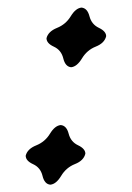

<svg xmlns="http://www.w3.org/2000/svg" viewBox="-20 -491 353 514"><path d="M170.4 -311Q154.8 -312.5 149.4 -334.7Q144 -356.9 124.3 -366Q104.5 -375 104.5 -388.7Q108.9 -406.7 132.6 -416.3Q156.2 -425.8 169.4 -447.5Q182.6 -469.2 198.2 -470.7Q213.9 -469.2 219.5 -447.5Q225.1 -425.8 244.6 -416.5Q264.2 -407.2 264.2 -394Q259.8 -375.5 236.3 -366.2Q212.9 -356.9 199.5 -334.7Q186 -312.5 170.4 -311ZM114.7 3.4Q99.1 2 93.8 -20.3Q88.4 -42.5 68.6 -51.5Q48.8 -60.5 48.8 -74.2Q53.2 -92.3 76.9 -101.8Q100.6 -111.3 113.8 -133.1Q127 -154.8 142.6 -156.2Q158.2 -154.8 163.8 -133.1Q169.4 -111.3 189 -102.1Q208.5 -92.8 208.5 -79.6Q204.1 -61 180.7 -51.8Q157.2 -42.5 143.8 -20.3Q130.4 2 114.7 3.4Z"/></svg>

Font: Kelvinch
Style: Bold Italic
Weight: 700
Italic angle: -10°
Designer: Paul James Miller
Foundry: High-Logic / Made with FontCreator
Version: Version 3.30 September 23, 2016